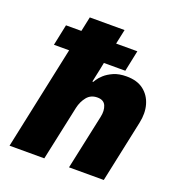

<svg xmlns="http://www.w3.org/2000/svg" viewBox="-136 -873 918 986"><g transform="rotate(20 323.0 -380.0)"><path d="M25 0 145 -565H62L86 -680H170L187 -760H377L360 -680H476L452 -565H335L328 -530L312 -455H317Q317 -455 325 -468Q333 -481 351 -497.5Q369 -514 398 -527Q427 -540 469 -540Q527 -540 562.5 -512.5Q598 -485 611 -439.5Q624 -394 612 -339L540 0H350L414 -299Q422 -335 411 -361Q400 -387 365 -387Q329 -387 308 -361Q287 -335 279 -299L215 0Z"/></g></svg>

Font: Be Vietnam Pro Black
Style: Italic
Weight: 900
Italic angle: -12°
Designer: Lam Bao, Tony Le, Vietanh Nguyen
Foundry: Yellow Type Foundry
Version: Version 1.002; ttfautohint (v1.8.3)